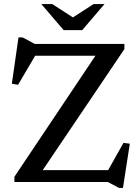

<svg xmlns="http://www.w3.org/2000/svg" viewBox="-20 -891 683 940"><path d="M589 -676V-650.5L177 -40L147.5 -58H509.5L584.5 -191.5L615.5 -187.5L582 29H562.5L508 0H50.5V-25.5L459.5 -636.5L493.5 -618H152L68.5 -476L38 -481L70.5 -708H90L150 -676ZM346 -800H328L438 -871H491.5L382.5 -743.5H291.5L182.5 -871H236Z"/></svg>

Font: Newsreader 16pt 16pt Medium
Style: Regular
Weight: 500
Version: Version 1.003